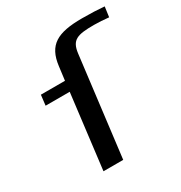

<svg xmlns="http://www.w3.org/2000/svg" viewBox="-167 -831 899 952"><g transform="rotate(-30 282.5 -355.0)"><path d="M473 -652C500 -652 528 -650 557 -647L565 -705C530 -708 487 -710 438 -710C296 -710 234 -675 220 -562L210 -484H72L65 -425H203L151 0H264L334 -568C343 -641 376 -652 473 -652Z"/></g></svg>

Font: Gamestation Extended
Style: Italic
Weight: 400
Width: 7
Designer: Jonas Hecksher
Foundry: Jonas Hecksher, Playtypeª, e-types AS
Version: Version 1.003